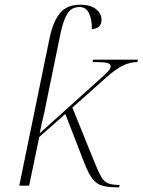

<svg xmlns="http://www.w3.org/2000/svg" viewBox="-20 -790 607 817"><path d="M477 7Q439 7 415 0Q391 -7 374 -28.5Q357 -50 339 -96L258 -305L147 -207L104 0H62L191 -628Q206 -700 236 -735Q266 -770 321 -770Q364 -770 388 -751.5Q412 -733 412 -706Q412 -669 371 -666Q371 -709 358.5 -734.5Q346 -760 318 -760Q285 -760 267.5 -733Q250 -706 238 -650L168 -309Q163 -290 157.5 -264Q152 -238 149 -223L400 -449Q430 -475 440.5 -487Q451 -499 451 -508Q451 -517 438.5 -521.5Q426 -526 374 -526L376 -536H567L565 -526Q536 -526 506 -512.5Q476 -499 433 -461L288 -332L384 -95Q400 -56 411.5 -36.5Q423 -17 440 -10Q457 -3 489 -3L487 7Z"/></svg>

Font: Noto Serif Display ExtraLight
Style: Italic
Weight: 200
Italic angle: -12°
Designer: Monotype Design Team
Foundry: Monotype Imaging Inc.
Version: Version 2.009